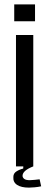

<svg xmlns="http://www.w3.org/2000/svg" viewBox="-20 -760 225 877"><path d="M53 0V-600H132V0ZM45 -663V-740H140V-663ZM41 48Q41 32 55 23Q69 14 86 10L87 -12H126L132 0Q83 19 83 43Q83 51 90.5 57Q98 63 116 63Q125 63 138.5 61.5Q152 60 161 59L168 91Q155 94 138.5 95.5Q122 97 112 97Q77 97 58 84.5Q39 72 41 48Z"/></svg>

Font: Big Shoulders Text
Style: Regular
Weight: 400
Designer: Patric King
Foundry: XO Type Co
Version: Version 1.000; ttfautohint (v1.8.2)